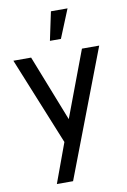

<svg xmlns="http://www.w3.org/2000/svg" viewBox="-109 -858 766 1161"><g transform="rotate(-10 274.0 -277.5)"><path d="M289 -795H391L319.5 -620H252ZM282 -134 434.5 -540H540.5L242.5 240H143L232 -2.5L13.5 -540H122.5Z"/></g></svg>

Font: Hauora SemiBold
Style: Regular
Weight: 600
Designer: Wayne Shih
Foundry: WCYS
Version: Version 1.001